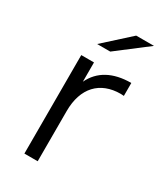

<svg xmlns="http://www.w3.org/2000/svg" viewBox="-183 -810 767 888"><g transform="rotate(30 200.5 -365.5)"><path d="M369 -731H274L137 -607H207ZM167 -526H99V0H170V-268C170 -392 237 -462 347 -462C352 -462 358 -461 364 -461V-530C267 -530 200 -493 167 -423Z"/></g></svg>

Font: Talent
Style: Regular
Weight: 400
Designer: Mike Powis
Version: Version 1.001;hotconv 1.0.109;makeotfexe 2.5.65596